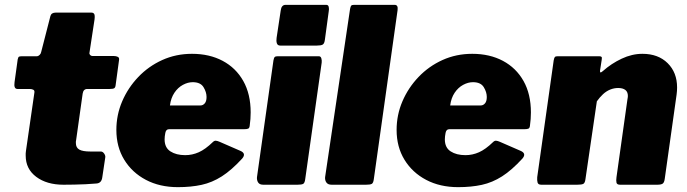

<svg xmlns="http://www.w3.org/2000/svg" viewBox="-20 -762 2832 792"><path d="M242 0Q173 0 129.5 -32.5Q86 -65 86 -120Q86 -125 86 -129.5Q86 -134 87 -139L122 -381Q123 -389 117 -392Q111 -395 102 -395H52Q36 -395 40 -423L53 -517Q55 -527 59 -528.5Q63 -530 73 -530H132Q138 -530 143.5 -535.5Q149 -541 150 -548L188 -696Q192 -710 210 -710H357Q365 -710 368.5 -704.5Q372 -699 370 -682L349 -544Q348 -539 352 -535Q356 -531 361 -531H449Q459 -531 466 -527.5Q473 -524 471 -514L457 -411Q456 -401 451 -398Q446 -395 433 -395H340Q324 -395 321 -376L294 -184Q293 -181 293 -178Q293 -175 293 -172Q293 -153 307 -145Q321 -137 353 -137H396Q404 -137 410 -128Q416 -119 414 -111L402 -31Q399 -6 377 -5Q356 -3 332.5 -2Q309 -1 286 -0.5Q263 0 242 0Z M714 10Q639 10 582 -20Q525 -50 492.5 -103Q460 -156 460 -226Q460 -288 484 -344Q508 -400 550.5 -444.5Q593 -489 649.5 -514.5Q706 -540 772 -540Q844 -540 898.5 -511Q953 -482 983.5 -428Q1014 -374 1014 -298Q1014 -285 1013 -271Q1012 -257 1010 -243Q1009 -234 1004 -231.5Q999 -229 986 -229H677Q665 -229 662 -214Q659 -199 659 -187Q659 -153 683 -137.5Q707 -122 744 -122Q773 -122 800 -134Q827 -146 858 -176Q864 -182 870.5 -181.5Q877 -181 886 -177L971 -140Q997 -129 979 -108Q935 -60 895 -34.5Q855 -9 811.5 0.5Q768 10 714 10ZM807 -327Q817 -327 824.5 -335.5Q832 -344 832 -362Q832 -382 819.5 -402.5Q807 -423 775 -423Q755 -423 734.5 -412Q714 -401 699.5 -379.5Q685 -358 681 -327Z M1239 -23Q1237 -7 1230.5 -3.5Q1224 0 1207 0H1066Q1051 0 1045 -9Q1039 -18 1040 -31L1108 -513Q1110 -524 1113.5 -527Q1117 -530 1126 -530H1295Q1303 -530 1305.5 -521.5Q1308 -513 1307 -504ZM1320 -597Q1318 -582 1311 -578Q1304 -574 1287 -574H1136Q1125 -574 1122 -583.5Q1119 -593 1121 -606L1138 -719Q1141 -742 1158 -742H1326Q1334 -742 1336 -733.5Q1338 -725 1336 -715Z M1522 -23Q1520 -7 1513.5 -3.5Q1507 0 1490 0H1348Q1333 0 1326.5 -9Q1320 -18 1321 -31L1424 -725Q1426 -736 1429 -739Q1432 -742 1441 -742H1608Q1623 -742 1620 -720Z M1870 10Q1795 10 1738 -20Q1681 -50 1648.5 -103Q1616 -156 1616 -226Q1616 -288 1640 -344Q1664 -400 1706.5 -444.5Q1749 -489 1805.5 -514.5Q1862 -540 1928 -540Q2000 -540 2054.5 -511Q2109 -482 2139.5 -428Q2170 -374 2170 -298Q2170 -285 2169 -271Q2168 -257 2166 -243Q2165 -234 2160 -231.5Q2155 -229 2142 -229H1833Q1821 -229 1818 -214Q1815 -199 1815 -187Q1815 -153 1839 -137.5Q1863 -122 1900 -122Q1929 -122 1956 -134Q1983 -146 2014 -176Q2020 -182 2026.5 -181.5Q2033 -181 2042 -177L2127 -140Q2153 -129 2135 -108Q2091 -60 2051 -34.5Q2011 -9 1967.5 0.5Q1924 10 1870 10ZM1963 -327Q1973 -327 1980.5 -335.5Q1988 -344 1988 -362Q1988 -382 1975.5 -402.5Q1963 -423 1931 -423Q1911 -423 1890.5 -412Q1870 -401 1855.5 -379.5Q1841 -358 1837 -327Z M2213 0Q2200 0 2197.5 -9Q2195 -18 2196 -31L2264 -513Q2266 -524 2269 -527Q2272 -530 2281 -530H2452Q2458 -530 2461 -527.5Q2464 -525 2462 -515L2455 -470Q2454 -457 2467 -469Q2502 -500 2544.5 -520Q2587 -540 2630 -540Q2695 -540 2734 -501.5Q2773 -463 2773 -401Q2773 -394 2772.5 -387Q2772 -380 2771 -372L2722 -24Q2720 -9 2713.5 -4.5Q2707 0 2691 0H2538Q2525 0 2523 -8.5Q2521 -17 2523 -31L2568 -351Q2569 -356 2569.5 -360Q2570 -364 2570 -366Q2570 -383 2559.5 -391Q2549 -399 2530 -399Q2513 -399 2497 -392.5Q2481 -386 2467.5 -373.5Q2454 -361 2442 -344L2395 -23Q2393 -7 2386 -3.5Q2379 0 2361 0H2213Z"/></svg>

Font: Libre Franklin Thin Black
Style: Italic
Weight: 900
Italic angle: -8°
Version: Version 2.000